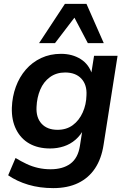

<svg xmlns="http://www.w3.org/2000/svg" viewBox="-20 -778 655 988"><path d="M254 190Q184 190 125.5 172.5Q67 155 22 124L60 35Q88 52 116.5 65.5Q145 79 176 86Q207 93 240 93Q303 93 342 64.5Q381 36 391 -26L405 -115H412Q395 -82 368.5 -59Q342 -36 308.5 -25Q275 -14 238 -14Q176 -14 131.5 -39Q87 -64 63 -112Q39 -160 41 -224Q43 -281 61.5 -331.5Q80 -382 113 -420Q146 -458 192 -479.5Q238 -501 294 -501Q352 -501 395 -474Q438 -447 454 -395L449 -396L464 -491H585L513 -33Q502 39 469 88.5Q436 138 382 164Q328 190 254 190ZM276 -110Q322 -110 354.5 -134Q387 -158 405.5 -199Q424 -240 425 -288Q428 -342 398.5 -373.5Q369 -405 315 -405Q270 -405 237 -381Q204 -357 187 -316.5Q170 -276 168 -228Q165 -173 194 -141.5Q223 -110 276 -110ZM181 -556 314 -758H425L514 -556H432L363 -687L263 -556Z"/></svg>

Font: Nunito Sans 11pt
Style: Bold Italic
Weight: 700
Italic angle: -9°
Version: Version 3.101;gftools[0.9.27]